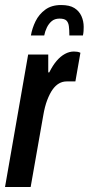

<svg xmlns="http://www.w3.org/2000/svg" viewBox="-21 -744 353 764"><path d="M-1 0 91 -527H171V-456H175Q189 -484 204.5 -502Q220 -520 237.5 -529.5Q255 -539 273 -539Q280 -539 286.5 -538Q293 -537 299 -534L279 -420H244Q228 -420 214 -412Q200 -404 188.5 -388Q177 -372 167 -346Q157 -320 151 -284L101 0ZM222 -724Q256 -724 275 -712Q294 -700 303 -680Q312 -660 312 -637Q312 -629 311.5 -620.5Q311 -612 309 -603H255Q255 -625 253 -640Q251 -655 243 -662.5Q235 -670 216 -670Q197 -670 185 -660Q173 -650 165.5 -634.5Q158 -619 155 -603H102Q107 -632 120.5 -659.5Q134 -687 159 -705.5Q184 -724 222 -724Z"/></svg>

Font: Archivo ExtraCondensed SemiBold
Style: Italic
Weight: 600
Width: 2
Italic angle: -10°
Designer: Hector Gatti
Foundry: Omnibus-Type
Version: Version 2.001